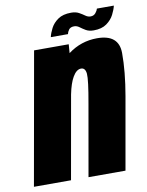

<svg xmlns="http://www.w3.org/2000/svg" viewBox="-117 -794 656 854"><g transform="rotate(-10 211.0 -367.0)"><path d="M-33.5 0 72.5 -597.5H229L226 -558Q284.5 -602 357.5 -602Q455.5 -602 456 -518.2Q456.5 -434.5 437.5 -326L380 0H213L269.5 -321.5Q288.5 -427 286 -454.2Q283.5 -481.5 264 -481.5Q243 -481.5 226 -452Q210.5 -425.5 200.5 -376L134 0ZM349.5 -639Q328.5 -639 314.5 -647.2Q300.5 -655.5 289.5 -663.8Q278.5 -672 266.5 -672Q249.5 -672 242.2 -661.8Q235 -651.5 233.5 -642.5H156Q160 -660.5 171 -681.8Q182 -703 204.2 -718.5Q226.5 -734 263.5 -734Q284.5 -734 298.5 -726.2Q312.5 -718.5 323.5 -710.5Q334.5 -702.5 346.5 -702.5Q361 -702.5 369.5 -713Q378 -723.5 380 -732H456.5Q452.5 -714.5 441.5 -692.8Q430.5 -671 408.2 -655Q386 -639 349.5 -639Z"/></g></svg>

Font: Anybody Condensed ExtraBold
Style: Italic
Weight: 800
Width: 3
Italic angle: -10°
Designer: Tyler Finck
Foundry: Etcetera Type Company
Version: Version 1.010; ttfautohint (v1.8.3) -l 8 -r 50 -G 200 -x 14 